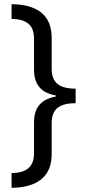

<svg xmlns="http://www.w3.org/2000/svg" viewBox="-20 -735 413 914"><path d="M35 89V159C156 158 226 106 226 0V-149C226 -217 263 -243 340 -244V-313C261 -313 226 -342 226 -408V-556C226 -663 157 -714 35 -715V-645C104 -644 142 -618 142 -551V-404C142 -334 174 -293 245 -281V-275C174 -262 142 -222 142 -152V-5C142 60 105 88 35 89Z"/></svg>

Font: Noto Sans Myanmar UI SemiCondensed
Style: Regular
Weight: 400
Width: 4
Designer: Monotype Design Team
Foundry: Monotype Imaging Inc.
Version: Version 2.103